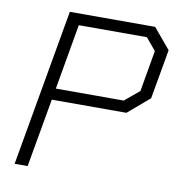

<svg xmlns="http://www.w3.org/2000/svg" viewBox="-79 -772 780 844"><g transform="rotate(10 311.0 -350.0)"><path d="M165 -700H546L622 -609L583 -388L487 -306H154L100 0H42ZM466 -357 531 -411 563 -595 518 -649H214L163 -357Z"/></g></svg>

Font: Chakra Petch Light
Style: Italic
Weight: 300
Italic angle: -10°
Designer: Katatrad Aksorn Co.,Ltd.
Foundry: Cadson Demak Co.,Ltd.
Version: Version 1.000; ttfautohint (v1.6)